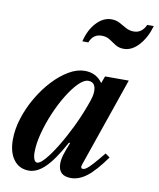

<svg xmlns="http://www.w3.org/2000/svg" viewBox="-90 -889 800 969"><g transform="rotate(10 309.5 -404.0)"><path d="M124.5 10.5Q75 10.5 46.5 -27.2Q18 -65 18 -130Q18 -183.5 36 -240.2Q54 -297 84.8 -349.5Q115.5 -402 154.2 -443.8Q193 -485.5 234.8 -510Q276.5 -534.5 316 -534.5Q375.5 -534.5 407.5 -488L421 -524.5H542.5L384.5 -67.5Q376.5 -45.5 392.5 -45.5Q400.5 -45.5 411.2 -53.5Q422 -61.5 440.8 -82.2Q459.5 -103 491.5 -142L514.5 -125.5Q461.5 -51.5 421.2 -20.5Q381 10.5 339.5 10.5Q274.5 10.5 274.5 -52.5Q274.5 -73 282 -98Q289.5 -123 305.5 -162.5L300 -164Q249 -70.5 207.5 -30Q166 10.5 124.5 10.5ZM159 -36.5Q173.5 -36.5 198.8 -65.5Q224 -94.5 253.5 -142.8Q283 -191 311.8 -250Q340.5 -309 362 -368.5Q373 -398 376.5 -413.2Q380 -428.5 380 -441Q380 -488 342 -488Q320 -488 292.8 -460.8Q265.5 -433.5 238 -388.8Q210.5 -344 187.8 -290.5Q165 -237 151 -183.5Q137 -130 137 -86.5Q137 -63.5 142.8 -50Q148.5 -36.5 159 -36.5ZM489 -678Q464 -678 446.2 -689.5Q428.5 -701 411 -712.5Q393.5 -724 369.5 -724Q325 -724 308 -679H277.5Q291.5 -738.5 326.2 -776.2Q361 -814 403.5 -814Q427.5 -814 446.2 -803.8Q465 -793.5 483.2 -783.2Q501.5 -773 524 -773Q565.5 -773 585.5 -817.5H619Q602 -757 566.5 -717.5Q531 -678 489 -678Z"/></g></svg>

Font: Libre Caslon Condensed Bold
Style: Italic
Weight: 700
Italic angle: -22.583°
Designer: Pablo Impallari, Rodrigo Fuenzalida, Katja Schimmel, Ertekin Erdin
Foundry: Pablo Impallari, Rodrigo Fuenzalida
Version: Version 2.000; ttfautohint (v1.8.4.7-5d5b);gftools[0.9.33]